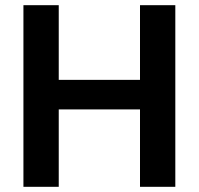

<svg xmlns="http://www.w3.org/2000/svg" viewBox="-20 -720 766 740"><path d="M70.3 -700H206.4V-412.2H519.6V-700H655.7V0H519.6V-298.3H206.4V0H70.3Z"/></svg>

Font: AF Albert Sans Medium
Style: Regular
Weight: 500
Designer: Andreas Rasmussen
Foundry: a.Foundry
Version: Version 1.300;Glyphs 3.2 (3231)